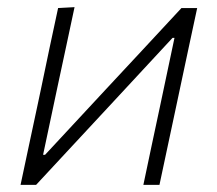

<svg xmlns="http://www.w3.org/2000/svg" viewBox="-20 -517 608 537"><path d="M37.5 0Q49.5 -56.5 60.5 -108.2Q71.5 -160 84.5 -220.5L95 -270Q108 -333 119.2 -385.8Q130.5 -438.5 142.5 -494.5L188.5 -497Q176.5 -441.5 165.5 -389.2Q154.5 -337 141 -275L100.5 -84H106L275.5 -266.5Q327.5 -322 381 -379.8Q434.5 -437.5 487.5 -494.5H531.5Q519.5 -438.5 508.2 -386Q497 -333.5 483.5 -270L473 -220.5Q460 -160 449 -108Q438 -56 426 0H381Q392.5 -55.5 403.5 -106.8Q414.5 -158 427 -217L468 -411H462.5L296.5 -232Q243.5 -175 189.2 -116.5Q135 -58 81 0Z"/></svg>

Font: Commissioner ExtraLight
Style: Italic
Weight: 200
Italic angle: -12°
Designer: Kostas Bartsokas
Foundry: Kostas Bartsokas
Version: Version 1.000; ttfautohint (v1.8.3)